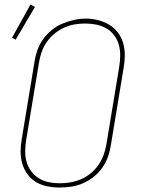

<svg xmlns="http://www.w3.org/2000/svg" viewBox="-20 -829 640 857"><path d="M246 8Q218 8 190.5 2.5Q163 -3 140.5 -16.5Q118 -30 102.5 -51.5Q87 -73 79.5 -98.5Q72 -124 72 -152Q72 -180 77 -208L134 -553Q138 -580 147 -605.5Q156 -631 172.5 -654Q189 -677 211 -695Q233 -713 258.5 -723.5Q284 -734 310.5 -740Q337 -746 363 -746Q391 -746 418 -739Q445 -732 467.5 -718.5Q490 -705 506 -684Q522 -663 529.5 -637Q537 -611 537 -583Q537 -555 532 -527L475 -182Q471 -155 462 -129.5Q453 -104 437 -81Q421 -58 398.5 -40Q376 -22 350.5 -11Q325 0 298.5 4Q272 8 246 8Q246 8 246 8Q246 8 246 8ZM246 -11Q270 -11 294 -15Q318 -19 341.5 -29Q365 -39 385 -55.5Q405 -72 419.5 -93Q434 -114 442.5 -137.5Q451 -161 455 -185L512 -530Q516 -555 516.5 -580Q517 -605 510.5 -628.5Q504 -652 490 -671Q476 -690 455.5 -702Q435 -714 410.5 -719Q386 -724 361 -724Q336 -724 312.5 -720Q289 -716 266 -705.5Q243 -695 223 -678.5Q203 -662 188.5 -641Q174 -620 166 -597Q158 -574 154 -550L97 -205Q93 -180 92.5 -155Q92 -130 98.5 -107Q105 -84 119 -65Q133 -46 153 -33.5Q173 -21 197 -16Q221 -11 246 -11ZM50 -652 34 -661 116 -809 136 -798Z"/></svg>

Font: Iosevka Slab Thin Extended
Style: Italic
Weight: 100
Width: 7
Italic angle: -9°
Monospace: yes
Designer: Belleve Invis
Foundry: Belleve Invis
Version: Version 11.1.0; ttfautohint (v1.8.3)